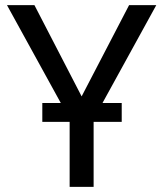

<svg xmlns="http://www.w3.org/2000/svg" viewBox="-20 -731 641 751"><path d="M456.1 -254.4H346.2V0H252.4V-254.4H145.5V-328.1H217.8L7.3 -710.9H114.7L299.3 -354L484.9 -710.9H591.3L380.9 -328.1H456.1Z"/></svg>

Font: Mardoto
Style: Regular
Weight: 400
Designer: Christian Robertson, Vahan Hovhannisyan
Foundry: Google
Version: Version 1.000